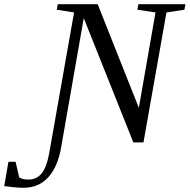

<svg xmlns="http://www.w3.org/2000/svg" viewBox="-166 -675 899 910"><path d="M713 -655 708 -629 623 -616 514 0H466L231 -589L124 22Q108 116 62 166Q17 215 -55 215Q-75 215 -104 212Q-115 211 -129.5 209Q-144 207 -146 207L-126 92H-92L-75 166Q-59 176 -30 176Q8 176 32 146Q56 116 68 47L185 -616L103 -629L108 -655H297L492 -164L571 -616L485 -629L490 -655Z"/></svg>

Font: Libra Serif Modern
Style: Italic
Weight: 400
Italic angle: -12°
Designer: Stefan Peev, Context Ltd
Foundry: Stefan Peev, Context Ltd
Version: Version 1.000